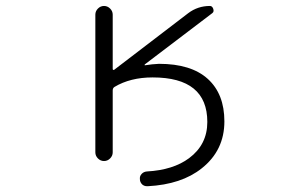

<svg xmlns="http://www.w3.org/2000/svg" viewBox="-20 -565 1040 648"><path d="M360.4 -332Q360.4 -330.1 362.3 -329.1Q364.3 -328.1 366.2 -330.1L615.2 -520.5Q647.5 -544.9 688.5 -544.9Q696.3 -544.9 699.7 -535.2Q703.1 -525.4 696.3 -520.5L468.8 -347.7Q467.8 -346.7 468.3 -345.2Q468.8 -343.8 469.7 -344.7Q493.2 -348.6 516.6 -349.6Q625 -349.6 681.2 -298.8Q737.3 -248 737.3 -155.3Q737.3 -57.6 661.1 2.9Q592.8 57.6 478.5 63.5Q477.5 63.5 476.6 63.5Q466.8 63.5 460 57.6Q452.1 49.8 452.1 39.1Q451.2 29.3 458 22Q464.8 14.6 475.6 13.7Q564.5 8.8 618.2 -31.2Q679.7 -77.1 679.7 -153.3Q679.7 -303.7 495.1 -303.7Q419.9 -303.7 366.2 -271.5Q360.4 -267.6 360.4 -259.8V-50.8Q360.4 -39.1 351.6 -30.3Q342.8 -21.5 331.1 -21.5Q319.3 -21.5 310.5 -30.3Q301.8 -39.1 301.8 -50.8V-515.6Q301.8 -527.3 310.5 -536.1Q319.3 -544.9 331.1 -544.9Q342.8 -544.9 351.6 -536.1Q360.4 -527.3 360.4 -515.6Z"/></svg>

Font: Rounded Mgen+ 2m light
Style: Regular
Weight: 200
Designer: [Source Han Sans]
Ryoko NISHIZUKA  (kana & ideographs); Paul D. Hunt (Latin, Greek & Cyrillic); Wenlong ZHANG  (bopomofo
Version: Version 1.059.20150602